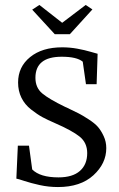

<svg xmlns="http://www.w3.org/2000/svg" viewBox="-20 -747 479 775"><path d="M201 -609 110 -708 139 -727 231 -655 326 -727 353 -709 262 -609ZM214 8Q176 8 140 0Q104 -8 78.5 -16.5Q53 -25 46 -26L52 -159H97L110 -63Q142 -31 216 -31Q273 -31 302.5 -57Q332 -83 332 -129Q332 -171 301.5 -195.5Q271 -220 202 -250Q172 -263 151.5 -274Q131 -285 105.5 -305Q80 -325 66.5 -352.5Q53 -380 53 -414Q53 -477 101.5 -516.5Q150 -556 231 -556Q262 -556 292 -550.5Q322 -545 345.5 -538Q369 -531 374 -530L370 -407H327L314 -498Q290 -518 229 -518Q123 -518 123 -433Q123 -393 150.5 -370Q178 -347 242 -316Q249 -313 253 -311Q284 -296 298 -289Q312 -282 337.5 -265.5Q363 -249 375.5 -234.5Q388 -220 398.5 -197.5Q409 -175 409 -149Q409 -87 357 -39.5Q305 8 214 8Z"/></svg>

Font: Aikya
Style: Regular
Weight: 400
Designer: Neelakash Kshetrimayum (Latin subset based on Merriweather by Eben Sorkin)
Foundry: Brand New Type
Version: Version 1.00 b005